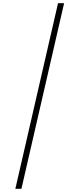

<svg xmlns="http://www.w3.org/2000/svg" viewBox="-20 -813 497 1201"><path d="M381 -793 114 368H76L343 -793Z"/></svg>

Font: Noto Sans Kannada SemiCondensed ExtraLight
Style: Regular
Weight: 200
Width: 4
Designer: Jelle Bosma - Monotype Design Team
Foundry: Monotype Imaging Inc.
Version: Version 2.005; ttfautohint (v1.8.4.7-5d5b)